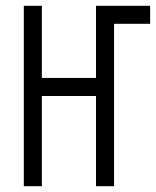

<svg xmlns="http://www.w3.org/2000/svg" viewBox="-20 -645 540 665"><path d="M500 -562.5V-625H312.5Q312.5 -625 312.5 -375H125Q125 -375 125 -625H62.5Q62.5 -625 62.5 0H125V-312.5H312.5V0H375V-562.5Z"/></svg>

Font: BFUnifontExMono
Style: Regular
Weight: 500
Version: Version 15.0.06